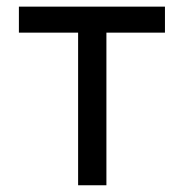

<svg xmlns="http://www.w3.org/2000/svg" viewBox="-20 -550 546 570"><path d="M36.1 -530.3H469.7V-453.1H295.9V0H211.9V-453.1H36.1Z"/></svg>

Font: Pretendard JP
Style: Regular
Weight: 400
Designer: Base glyphs from Inter by Rasmus Andersson; Hangeul glyphs from Noto Sans CJK(Source Han Sans) by Jang Soo-young and Kan
Foundry: Kil Hyung-jin
Version: Version 1.309